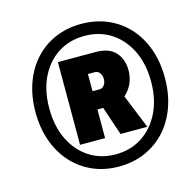

<svg xmlns="http://www.w3.org/2000/svg" viewBox="-104 -807 938 926"><g transform="rotate(-15 365.0 -344.0)"><path d="M380 12Q308 12 249 -14Q190 -40 147 -87.5Q104 -135 80.5 -200.5Q57 -266 57 -345Q57 -424 80.5 -489.5Q104 -555 147 -602Q190 -649 249 -674.5Q308 -700 380 -700Q451 -700 510.5 -674.5Q570 -649 613 -602Q656 -555 679.5 -489.5Q703 -424 703 -345Q703 -266 679.5 -200Q656 -134 613 -87Q570 -40 510.5 -14Q451 12 380 12ZM379 -49Q454 -49 511 -86Q568 -123 601 -189.5Q634 -256 634 -345Q634 -434 601 -500.5Q568 -567 511 -603.5Q454 -640 380 -640Q305 -640 248 -603.5Q191 -567 158.5 -501Q126 -435 126 -346Q126 -256 158.5 -189.5Q191 -123 248 -86Q305 -49 379 -49ZM224 -138V-551H413Q479 -551 511 -515.5Q543 -480 543 -425Q543 -389 529 -359Q515 -329 491 -308L560 -138H426L378 -281H349V-138ZM349 -372H383Q398 -372 407.5 -384.5Q417 -397 417 -415Q417 -434 407.5 -446Q398 -458 383 -458H349Z"/></g></svg>

Font: Archivo SemiCondensed Black
Style: Italic
Weight: 900
Width: 4
Italic angle: -10°
Designer: Hector Gatti
Foundry: Omnibus-Type
Version: Version 2.001